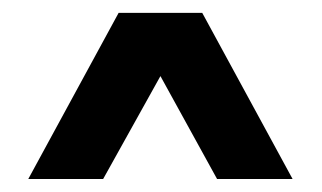

<svg xmlns="http://www.w3.org/2000/svg" viewBox="-20 -749 499 298"><path d="M23.9 -471.2 164.1 -729H293.9L434.1 -471.2H316.9L229 -630.9L140.1 -471.2Z"/></svg>

Font: Lumene Sans
Style: Bold
Weight: 600
Designer: Deni Anggara
Version: Version 1.003;Glyphs 3.1.2 (3151)